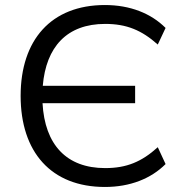

<svg xmlns="http://www.w3.org/2000/svg" viewBox="-20 -734 730 763"><path d="M397 9C497 9 580 -24 638 -82L607 -149C543 -91 483 -66 398 -66C244 -66 158 -159 149 -324H517V-393H150C163 -548 246 -639 398 -639C483 -639 543 -614 607 -557L638 -623C580 -681 497 -714 397 -714C183 -714 62 -575 62 -353C62 -130 183 9 397 9Z"/></svg>

Font: Poppy and Pepper
Style: Regular
Weight: 400
Designer: Thy Ha
Foundry: Thy Ha
Version: Version 0.001;Glyphs 3.2 (3227)